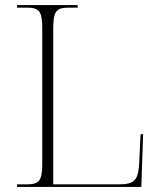

<svg xmlns="http://www.w3.org/2000/svg" viewBox="-20 -734 631 754"><path d="M47 0H535L542 -207H532L527 -101C524 -30 512 -10 448 -10H189V-619C189 -690 200 -704 251 -704H285V-714H47V-704H84C135 -704 146 -690 146 -620V-95C146 -24 135 -10 84 -10H47Z"/></svg>

Font: Noto Serif Display ExtraLight
Style: Regular
Weight: 200
Designer: Monotype Design Team
Foundry: Monotype Imaging Inc.
Version: Version 2.009